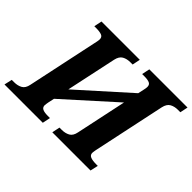

<svg xmlns="http://www.w3.org/2000/svg" viewBox="-178 -963 1212 1212"><g transform="rotate(45 428.0 -357.0)"><path d="M-32 0 -20 -53H2Q32 -53 55 -65.5Q78 -78 85 -114L188 -599Q190 -607 191 -614.5Q192 -622 192 -627Q192 -647 175 -654Q158 -661 123 -661H109L120 -714H462L451 -661H430Q400 -661 377.5 -648.5Q355 -636 347 -600L275 -263L604 -558L613 -599Q615 -607 616 -614.5Q617 -622 617 -627Q617 -647 601.5 -654Q586 -661 555 -661H536L547 -714H888L877 -661H855Q825 -661 802.5 -648.5Q780 -636 772 -600L669 -115Q668 -108 666.5 -100Q665 -92 665 -87Q665 -68 682.5 -60.5Q700 -53 734 -53H748L736 0H395L406 -53H427Q457 -53 480 -65.5Q503 -78 510 -114L582 -453L253 -157L244 -115Q243 -108 241.5 -100Q240 -92 240 -87Q240 -68 255.5 -60.5Q271 -53 302 -53H321L310 0Z"/></g></svg>

Font: Noto Serif
Style: Bold Italic
Weight: 700
Italic angle: -12°
Designer: Monotype Design Team
Foundry: Monotype Imaging Inc.
Version: Version 2.013